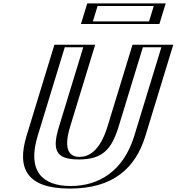

<svg xmlns="http://www.w3.org/2000/svg" viewBox="-20 -1086 1032 1121"><path d="M778.7 -825H966.7L804.1 -293C741.7 -89 597.9 15 387.9 15C177.9 15 97.7 -89 160.1 -293L322.7 -825H510.7L364.9 -348C322.7 -210 352.5 -170 444.5 -170C536.5 -170 590.7 -210 632.9 -348ZM514.4 -1066H922.4L885.7 -946H477.7ZM789.1 -810H947.1L789.1 -293C729.1 -96.8 596 0 392.5 0C189 0 115.1 -96.8 175.1 -293L333.1 -810H491.1L349.9 -348C306.5 -205.9 339.2 -155 439.9 -155C540.5 -155 604.5 -205.9 647.9 -348ZM524.8 -1051H902.8L875.3 -961H497.3ZM789.1 -810 647.9 -348C604.5 -205.9 540.5 -155 439.9 -155C339.2 -155 306.5 -205.9 349.9 -348L491.1 -810H333.1L175.1 -293C115.1 -96.8 189 0 392.5 0C596 0 729.1 -96.8 789.1 -293L947.1 -810ZM524.8 -1051 497.3 -961H875.3L902.8 -1051ZM778.7 -825 632.9 -348C590.8 -210.2 536.1 -170 444.5 -170C352.8 -170 322.8 -210.2 364.9 -348L510.7 -825H322.7L160.1 -293C97.7 -89.1 178 15 387.9 15C597.8 15 741.7 -89.1 804.1 -293L966.7 -825ZM514.4 -1066 477.7 -946H885.7L922.4 -1066ZM814.1 -810H922.1L764.1 -293C700.8 -85.9 556.6 0 392.5 0C228.4 0 136.8 -85.9 200.1 -293L358.1 -810H466.1L324.9 -348C284.4 -215.4 299.5 -155 439.9 -155C580.3 -155 632.4 -215.4 672.9 -348ZM549.8 -1051H877.8L850.3 -961H522.3ZM753.7 -825 607.9 -348C562.8 -200.5 495.4 -170 444.5 -170C393.5 -170 344.8 -200.5 389.9 -348L535.7 -825H297.7L135.1 -293C76 -99.9 139 15 387.9 15C636.9 15 770 -99.9 829.1 -293L991.7 -825ZM489.4 -1066 452.7 -946H910.7L947.4 -1066Z"/></svg>

Font: Hussar Outliner
Style: Obl
Weight: 700
Foundry: Cannot Into Space Fonts
Version: Version 0.92